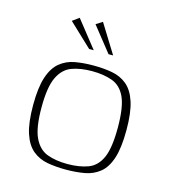

<svg xmlns="http://www.w3.org/2000/svg" viewBox="-91 -647 647 727"><g transform="rotate(15 232.5 -283.5)"><path d="M233 5Q193 5 160 -1Q127 -7 102 -27.5Q77 -48 63.5 -89Q50 -130 50 -199Q50 -268 63.5 -309Q77 -350 102 -370.5Q127 -391 160 -397Q193 -403 233 -403Q272 -403 305.5 -397Q339 -391 364 -370.5Q389 -350 402.5 -309Q416 -268 416 -199Q416 -129 402.5 -88Q389 -47 364 -27Q339 -7 305.5 -1Q272 5 233 5ZM233 -17Q279 -17 313 -29.5Q347 -42 364.5 -80.5Q382 -119 382 -199Q382 -279 364.5 -317.5Q347 -356 313 -368.5Q279 -381 233 -381Q187 -381 153.5 -368.5Q120 -356 101.5 -317.5Q83 -279 83 -199Q83 -119 101.5 -80.5Q120 -42 153.5 -29.5Q187 -17 233 -17ZM200 -459 109 -545 135 -564 218 -459ZM276 -459 199 -556 224 -572 294 -459Z"/></g></svg>

Font: Genos ExtraLight
Style: Regular
Weight: 250
Designer: Robert E. Leuschke
Foundry: Robert E. Leuschke
Version: Version 1.010